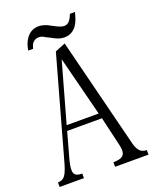

<svg xmlns="http://www.w3.org/2000/svg" viewBox="-153 -920 807 1007"><g transform="rotate(-20 250.0 -416.5)"><path d="M241.2 -625 326.2 -291H147.5ZM284.2 -697.3 226.6 -673.8 74.2 -127.9Q57.6 -63.5 42 -43Q28.3 -24.4 2 -24.4V1H137.7V-24.4Q101.6 -24.4 93.8 -43Q85 -62.5 99.6 -117.2L139.6 -261.7H334L373 -93.8Q381.8 -53.7 365.2 -38.1Q350.6 -24.4 311.5 -24.4V1H498V-24.4Q471.7 -24.4 458 -41Q443.4 -56.6 434.6 -97.7ZM363.3 -834Q351.6 -804.7 340.8 -794.9Q330.1 -784.2 312.5 -784.2Q302.7 -784.2 289.1 -790Q278.3 -793.9 269.5 -798.8L247.1 -810.5Q230.5 -820.3 215.8 -824.2Q200.2 -829.1 186.5 -829.1Q144.5 -829.1 118.2 -794.9Q97.7 -767.6 91.8 -727.5H119.1Q124 -748 131.8 -757.8Q145.5 -774.4 168 -774.4Q174.8 -774.4 184.6 -771.5Q192.4 -768.6 201.2 -762.7L222.7 -752Q245.1 -739.3 258.8 -734.4Q276.4 -727.5 295.9 -727.5Q340.8 -727.5 367.2 -768.6Q380.9 -791 391.6 -834Z"/></g></svg>

Font: BatangChe
Style: Regular
Weight: 400
Monospace: yes
Version: Version 2.21